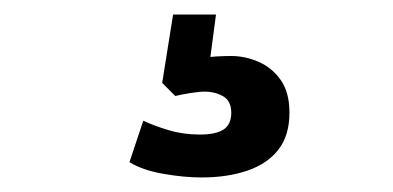

<svg xmlns="http://www.w3.org/2000/svg" viewBox="-20 -40 540 264"><path d="M257 204Q233 204 204.5 199Q176 194 158 183L177 126Q192 133 212 139Q232 145 255 145Q277 145 287.5 138Q298 131 298 115Q298 99 287 92.5Q276 86 261 86Q254 86 241.5 88Q229 90 221 92L203 74L218 -20H277L266 63L239 47Q246 41 262.5 39Q279 37 298 37Q317 37 335.5 45Q354 53 366 70Q378 87 378 115Q378 146 363 165.5Q348 185 320.5 194.5Q293 204 257 204Z"/></svg>

Font: Nunito Sans 7pt Condensed
Style: Bold
Weight: 700
Width: 3
Designer: Vernon Adams
Foundry: Vernon Adams
Version: Version 3.101;gftools[0.9.27]